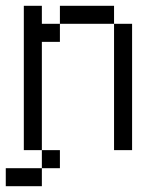

<svg xmlns="http://www.w3.org/2000/svg" viewBox="-20 -520 540 665"><path d="M187.5 62.5V0H125V62.5H0V125H125V62.5ZM125 0Q125 0 125 -375H187.5V-437.5H125V-500H62.5Q62.5 -500 62.5 0ZM375 -437.5V0H437.5V-437.5ZM187.5 -437.5H375V-500H187.5Z"/></svg>

Font: UnifontExMono
Style: Regular
Weight: 500
Version: Version 15.0.06